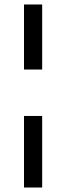

<svg xmlns="http://www.w3.org/2000/svg" viewBox="-20 -680 295 856"><path d="M87 -370V-660H168V-370ZM87 156V-163H168V156Z"/></svg>

Font: Bricolage Grotesque 12pt
Style: Regular
Weight: 400
Designer: Mathieu Triay
Foundry: Atelier Triay
Version: Version 1.001; ttfautohint (v1.8.4.7-5d5b);gftools[0.9.33.de